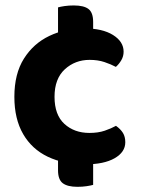

<svg xmlns="http://www.w3.org/2000/svg" viewBox="-20 -601 528 719"><path d="M197.3 -59.2H328.8V91.3Q320.2 93.8 304.4 96.2Q288.6 98.6 270.2 98.6Q233 98.6 215.1 85.1Q197.3 71.7 197.3 36.7ZM328.8 -402.2H197.3V-573.3Q206.1 -576 221.9 -578.3Q237.8 -580.6 256.1 -580.6Q294.4 -580.6 311.6 -567.1Q328.8 -553.7 328.8 -518.7ZM315.6 -376.8Q261.3 -376.8 222.7 -341.5Q184.2 -306.1 184.2 -238.4Q184.2 -170.8 221.2 -137Q258.3 -103.2 314.8 -103.2Q347.7 -103.2 372.3 -111.6Q396.9 -120.1 414.3 -129.8Q431.4 -117.7 440.3 -103.4Q449.2 -89 449.2 -68.4Q449.2 -31.3 409.2 -8.4Q369.2 14.5 298.6 14.5Q219 14.5 159.3 -13.9Q99.6 -42.3 66.7 -98.9Q33.8 -155.6 33.8 -238.4Q33.8 -324.7 69.6 -381.5Q105.4 -438.2 164.8 -466.5Q224.3 -494.8 294.6 -494.8Q363.4 -494.8 403.2 -470Q442.9 -445.2 442.9 -407.5Q442.9 -390.2 434.3 -375.5Q425.6 -360.8 413.9 -350.5Q395.9 -360.2 371.3 -368.5Q346.7 -376.8 315.6 -376.8Z"/></svg>

Font: Baloo Bhaijaan 2
Style: Regular
Weight: 400
Designer: Sanskriti Dholi, Noopur Datye and Ek Type
Foundry: Ek Type
Version: Version 1.701